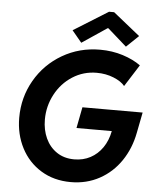

<svg xmlns="http://www.w3.org/2000/svg" viewBox="-61 -990 861 1050"><g transform="rotate(5 369.0 -465.0)"><path d="M55.7 -318.8Q55.7 -430.7 109.6 -524.4Q163.6 -618.2 257.3 -672.9Q351.1 -727.5 464.4 -727.5Q531.2 -727.5 589.4 -709Q647.5 -690.4 688 -661.1L611.8 -541Q592.8 -565.4 550 -582.8Q507.3 -600.1 457 -600.1Q384.3 -600.1 324.5 -561.8Q264.6 -523.4 230.5 -459Q196.3 -394.5 196.3 -320.8Q196.3 -264.2 217.5 -218Q238.8 -171.9 279.1 -144.8Q319.3 -117.7 375 -117.7Q423.8 -117.7 463.4 -138.7Q502.9 -159.7 529.5 -198.2Q556.2 -236.8 566.4 -289.6H372.6L395 -405.3H725.6L703.6 -293Q687 -205.6 640.9 -137.5Q594.7 -69.3 524.2 -30.8Q453.6 7.8 366.7 7.8Q273.9 7.8 203.4 -35.4Q132.8 -78.6 94.2 -153.3Q55.7 -228 55.7 -318.8ZM304.7 -820.3 494.6 -938.5H522.5L669.9 -820.3L603 -756.3L499 -848.1H494.6L357.9 -756.3Z"/></g></svg>

Font: Reddit Sans Fudge
Style: Bold
Weight: 700
Italic angle: -11.25°
Designer: Stephen Hutchings
Version: Version 1.013